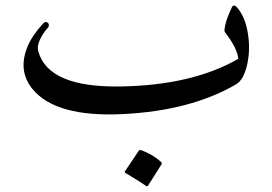

<svg xmlns="http://www.w3.org/2000/svg" viewBox="-20 -398 966 681"><path d="M820.8 -371.6Q849.1 -339.4 858.9 -281.5Q868.7 -223.6 856.7 -169.2Q844.7 -114.7 816.9 -98.6Q656.7 -5.4 416.7 6.6Q176.8 18.6 94.7 -83Q41.5 -148.4 79.1 -236.3Q94.7 -272.9 132.8 -314.5Q139.2 -321.3 145.5 -319.3Q151.9 -317.4 153.1 -311Q154.3 -304.7 149.9 -299.8Q131.8 -279.8 121.3 -256.6Q110.8 -233.4 115.7 -216.3Q150.9 -87.4 406.5 -91.3Q662.1 -95.2 825.2 -189.5Q821.8 -227.1 777.3 -284.7Q774.4 -288.6 779.5 -311.5Q784.7 -334.5 802.2 -371.6Q808.6 -385.3 820.8 -371.6ZM472.2 136.7Q474.6 132.8 480.5 134.8Q520 148.4 551.3 176.3Q555.7 180.2 552.7 185.1L504.9 260.7Q502 265.1 494.9 259.3Q487.8 253.4 424.8 215.3Q420.9 212.9 423.3 209.5Z"/></svg>

Font: Amiri Quran
Style: Regular
Weight: 400
Designer: Khaled Hosny
Version: Version 000.105